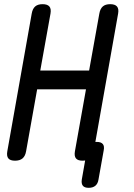

<svg xmlns="http://www.w3.org/2000/svg" viewBox="-20 -760 640 920"><path d="M392 -332H158L105 -35Q101 -12 88 -1Q75 10 52 10Q29 10 20 -1Q11 -12 15 -35L132 -695Q136 -718 148.5 -729Q161 -740 184 -740Q207 -740 216.5 -729Q226 -718 222 -695L173 -422H407L456 -695Q460 -718 472.5 -729Q485 -740 508 -740Q531 -740 540.5 -729Q550 -718 546 -695L437 -80H444Q464 -80 472.5 -70Q481 -60 477 -40L452 100Q449 120 437 130Q425 140 405 140Q385 140 377 130Q369 120 372 100L388 9Q383 10 376 10Q353 10 344 -1Q335 -12 339 -35Z"/></svg>

Font: Maple Mono Normal NL
Style: Italic
Weight: 400
Italic angle: -10°
Monospace: yes
Designer: subframe7536
Version: Version 7.000